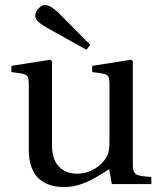

<svg xmlns="http://www.w3.org/2000/svg" viewBox="-20 -743 646 775"><path d="M122.1 -680.2Q122.1 -694.8 135.7 -709Q149.4 -723.1 161.1 -723.1Q185.5 -723.1 225.1 -682.1L344.2 -562L329.1 -542L178.2 -626Q151.4 -640.6 136.7 -653.3Q122.1 -666 122.1 -680.2ZM25.9 -452.1V-477.1L183.1 -502L189.9 -496.1V-155.8Q189.9 -99.6 217.5 -70.8Q245.1 -42 291 -42Q330.1 -42 363.5 -62.5Q397 -83 414.1 -117.2Q421.9 -132.8 421.9 -176.8V-401.9Q421.9 -428.2 416 -436Q410.2 -443.8 390.1 -446.8L352.1 -452.1V-477.1L508.8 -502L516.1 -496.1V-86.9Q516.1 -72.8 516.6 -65.2Q517.1 -57.6 520.5 -50.5Q523.9 -43.5 527.3 -40.5Q530.8 -37.6 541 -34.9Q551.3 -32.2 561 -31.2Q570.8 -30.3 590.8 -28.8V0H431.2L420.9 -60.1Q420.4 -60.1 384.3 -37.4Q348.1 -14.6 312 -1.2Q275.9 12.2 237.8 12.2Q208.5 12.2 184.1 4.6Q159.7 -2.9 139.4 -19.5Q119.1 -36.1 107.7 -66.4Q96.2 -96.7 96.2 -138.2V-401.9Q96.2 -428.2 90.1 -436Q84 -443.8 64 -446.8Z"/></svg>

Font: Heuristica
Style: Regular
Weight: 400
Version: Version 1.0.2